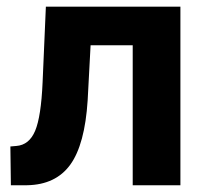

<svg xmlns="http://www.w3.org/2000/svg" viewBox="-20 -548 608 568"><path d="M513.7 -528.3V0H372.6V-414.1H248L239.3 -251Q231 -120.6 188 -61Q145 -1.5 60.1 0H12.2L10.7 -114.7L28.3 -116.2Q66.4 -119.1 84 -161.1Q101.6 -203.1 106 -304.2L115.7 -528.3Z"/></svg>

Font: Robotiche
Style: Bold
Weight: 700
Designer: Google
Version: Version 2.001150; 2014